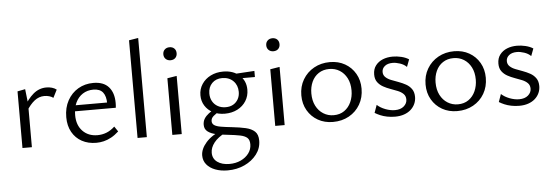

<svg xmlns="http://www.w3.org/2000/svg" viewBox="-58 -904 3977 1381"><g transform="rotate(-5 1930.5 -213.5)"><path d="M78 0V-409L134 -420L146 -315V0ZM134 -260 117 -285Q150 -348 192 -383.5Q234 -419 287 -419Q308 -419 327 -413.5Q346 -408 360 -397L331 -340Q320 -349 302.5 -354Q285 -359 267 -359Q228 -359 195.5 -333.5Q163 -308 134 -260Z M611 9Q552 9 507 -15.5Q462 -40 436.5 -85.5Q411 -131 411 -193Q411 -262 439.5 -313.5Q468 -365 516.5 -393.5Q565 -422 626 -422Q700 -422 737 -380Q774 -338 774 -265Q774 -257 773.5 -247.5Q773 -238 772 -230H713V-265Q713 -319 691 -346.5Q669 -374 622 -374Q578 -374 545 -352.5Q512 -331 494 -293Q476 -255 476 -202Q476 -130 517 -87.5Q558 -45 624 -45Q658 -45 689 -57Q720 -69 749 -96L774 -59Q747 -34 719.5 -19Q692 -4 665 2.5Q638 9 611 9ZM449 -230 458 -273H763V-230Z M909 0V-705L976 -716V0Z M1160 0V-409L1228 -420V0ZM1194 -536Q1173 -536 1159.5 -549Q1146 -562 1146 -583Q1146 -604 1159.5 -617Q1173 -630 1194 -630Q1216 -630 1229 -617Q1242 -604 1242 -583Q1242 -562 1229 -549Q1216 -536 1194 -536Z M1535 289Q1485 289 1445.5 274Q1406 259 1383.5 231.5Q1361 204 1361 167Q1361 120 1401.5 73.5Q1442 27 1525 -8L1545 15Q1486 45 1458.5 80.5Q1431 116 1431 153Q1431 196 1464.5 220Q1498 244 1552 244Q1597 244 1633.5 227Q1670 210 1691.5 181Q1713 152 1713 116Q1713 84 1696.5 69Q1680 54 1646 47Q1612 40 1557 34Q1513 30 1475 22Q1437 14 1414 -3.5Q1391 -21 1391 -52Q1391 -77 1402.5 -96Q1414 -115 1435.5 -131.5Q1457 -148 1486 -164L1512 -140Q1487 -126 1468.5 -110.5Q1450 -95 1450 -74Q1450 -55 1465.5 -44.5Q1481 -34 1513 -28.5Q1545 -23 1593 -18Q1648 -12 1690 -2.5Q1732 7 1755.5 29Q1779 51 1779 95Q1779 150 1745.5 194Q1712 238 1657 263.5Q1602 289 1535 289ZM1550 -119Q1502 -119 1465 -138Q1428 -157 1407 -190.5Q1386 -224 1386 -266Q1386 -311 1409.5 -346.5Q1433 -382 1473 -402Q1513 -422 1563 -422Q1636 -422 1681 -381.5Q1726 -341 1726 -277Q1726 -232 1703.5 -196Q1681 -160 1641 -139.5Q1601 -119 1550 -119ZM1560 -165Q1592 -165 1614.5 -178Q1637 -191 1650 -214Q1663 -237 1663 -267Q1663 -315 1632.5 -345.5Q1602 -376 1552 -376Q1507 -376 1479 -347.5Q1451 -319 1451 -273Q1451 -242 1464.5 -217.5Q1478 -193 1503 -179Q1528 -165 1560 -165ZM1634 -363 1624 -397 1788 -407V-363Z M1903 0V-409L1971 -420V0ZM1937 -536Q1916 -536 1902.5 -549Q1889 -562 1889 -583Q1889 -604 1902.5 -617Q1916 -630 1937 -630Q1959 -630 1972 -617Q1985 -604 1985 -583Q1985 -562 1972 -549Q1959 -536 1937 -536Z M2320 8Q2259 8 2211.5 -19Q2164 -46 2136.5 -93.5Q2109 -141 2109 -202Q2109 -266 2138.5 -316Q2168 -366 2219 -394.5Q2270 -423 2334 -423Q2395 -423 2442.5 -396Q2490 -369 2517.5 -321.5Q2545 -274 2545 -213Q2545 -149 2516 -99Q2487 -49 2436 -20.5Q2385 8 2320 8ZM2329 -40Q2374 -40 2406 -62.5Q2438 -85 2455 -123Q2472 -161 2472 -206Q2472 -258 2452.5 -295.5Q2433 -333 2400 -353.5Q2367 -374 2325 -374Q2281 -374 2248.5 -352.5Q2216 -331 2199 -293.5Q2182 -256 2182 -210Q2182 -158 2201.5 -120Q2221 -82 2254.5 -61Q2288 -40 2329 -40Z M2768 9Q2738 9 2710.5 3.5Q2683 -2 2661 -11.5Q2639 -21 2623 -31L2643 -87Q2667 -65 2702.5 -51.5Q2738 -38 2771 -38Q2812 -38 2835.5 -58.5Q2859 -79 2859 -107Q2859 -132 2843.5 -147.5Q2828 -163 2803.5 -173Q2779 -183 2752 -192.5Q2725 -202 2700.5 -215.5Q2676 -229 2660 -250.5Q2644 -272 2644 -306Q2644 -345 2664 -371Q2684 -397 2716 -410Q2748 -423 2788 -423Q2818 -423 2849.5 -415.5Q2881 -408 2904 -393L2884 -340Q2865 -359 2836 -368.5Q2807 -378 2784 -378Q2747 -378 2726.5 -361Q2706 -344 2706 -319Q2706 -296 2722 -281Q2738 -266 2762.5 -256.5Q2787 -247 2814.5 -237Q2842 -227 2866.5 -213.5Q2891 -200 2907 -177.5Q2923 -155 2923 -120Q2923 -94 2912.5 -70.5Q2902 -47 2882 -29Q2862 -11 2833 -1Q2804 9 2768 9Z M3217 8Q3156 8 3108.5 -19Q3061 -46 3033.5 -93.5Q3006 -141 3006 -202Q3006 -266 3035.5 -316Q3065 -366 3116 -394.5Q3167 -423 3231 -423Q3292 -423 3339.5 -396Q3387 -369 3414.5 -321.5Q3442 -274 3442 -213Q3442 -149 3413 -99Q3384 -49 3333 -20.5Q3282 8 3217 8ZM3226 -40Q3271 -40 3303 -62.5Q3335 -85 3352 -123Q3369 -161 3369 -206Q3369 -258 3349.5 -295.5Q3330 -333 3297 -353.5Q3264 -374 3222 -374Q3178 -374 3145.5 -352.5Q3113 -331 3096 -293.5Q3079 -256 3079 -210Q3079 -158 3098.5 -120Q3118 -82 3151.5 -61Q3185 -40 3226 -40Z M3665 9Q3635 9 3607.5 3.5Q3580 -2 3558 -11.5Q3536 -21 3520 -31L3540 -87Q3564 -65 3599.5 -51.5Q3635 -38 3668 -38Q3709 -38 3732.5 -58.5Q3756 -79 3756 -107Q3756 -132 3740.5 -147.5Q3725 -163 3700.5 -173Q3676 -183 3649 -192.5Q3622 -202 3597.5 -215.5Q3573 -229 3557 -250.5Q3541 -272 3541 -306Q3541 -345 3561 -371Q3581 -397 3613 -410Q3645 -423 3685 -423Q3715 -423 3746.5 -415.5Q3778 -408 3801 -393L3781 -340Q3762 -359 3733 -368.5Q3704 -378 3681 -378Q3644 -378 3623.5 -361Q3603 -344 3603 -319Q3603 -296 3619 -281Q3635 -266 3659.5 -256.5Q3684 -247 3711.5 -237Q3739 -227 3763.5 -213.5Q3788 -200 3804 -177.5Q3820 -155 3820 -120Q3820 -94 3809.5 -70.5Q3799 -47 3779 -29Q3759 -11 3730 -1Q3701 9 3665 9Z"/></g></svg>

Font: Ysabeau Office
Style: Regular
Weight: 400
Designer: Christian Thalmann (Catharsis Fonts)
Version: Version 2.001;gftools[0.9.30]; featfreeze: tnum,lnum,ss02